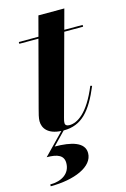

<svg xmlns="http://www.w3.org/2000/svg" viewBox="-124 -617 610 930"><g transform="rotate(-15 181.0 -152.5)"><path d="M112.5 165.5C112.5 218.5 67.5 246 10.5 246V255C128.5 255 227 215 227 146C227 91.5 161.5 74.5 79 74L141 10H142.5C231.5 10 282 -47.5 330 -163L321.5 -165.5C270.5 -41 215 -7.5 175 -7.5C161.5 -7.5 154 -13 154 -23.5C154 -32.5 156.5 -41.5 158.5 -49L267.5 -451H362V-460H270L297 -560H167L140.5 -460H42V-451H138L51 -122.5C45.5 -102.5 39.5 -79 39.5 -63.5C39.5 -28.5 62.5 6 129.5 9.5L28 114C83 114 112.5 127.5 112.5 165.5Z"/></g></svg>

Font: Bodoni* 24pt
Style: Bold Italic
Weight: 700
Italic angle: -13°
Version: Version 2.3